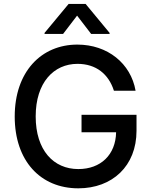

<svg xmlns="http://www.w3.org/2000/svg" viewBox="-20 -969 789 998"><path d="M572.1 -497.5H684.7C660.2 -639.2 539.1 -737.2 382.1 -737.2C193.9 -737.2 56.5 -595.5 56.5 -363.3C56.5 -133.2 190 9.9 387.1 9.9C563.6 9.9 689.6 -105.8 689.6 -289.4V-372.2H403.8V-281.6H583.5C581.3 -164.4 503.6 -90.2 387.1 -90.2C258.9 -90.2 165.5 -187.1 165.5 -364C165.5 -540.1 259.6 -637.1 382.8 -637.1C479.4 -637.1 544.7 -583.8 572.1 -497.5ZM211.6 -792.6H307.9L380.7 -887.8L453.8 -792.6H549.7V-797.9L425.1 -948.5H336.6L211.6 -797.9Z"/></svg>

Font: Margiela Sans Medium
Style: Regular
Weight: 500
Designer: Stefan Endress, Andreas Faust
Version: Version 1.100;FEAKit 1.0